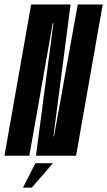

<svg xmlns="http://www.w3.org/2000/svg" viewBox="-61 -695 478 857"><path d="M-41 0 78 -675H254L177.5 -86.5H180L286 -675H397.5L278.5 0H99.5L177.5 -591.5H174.5L70 0ZM41.4 142.4 97.2 33.4H175.4L80.8 142.4Z"/></svg>

Font: Anybody UltraCondensed SemiBold
Style: Italic
Weight: 600
Width: 1
Italic angle: -10°
Designer: Tyler Finck
Foundry: Etcetera Type Company
Version: Version 1.010; ttfautohint (v1.8.3) -l 8 -r 50 -G 200 -x 14 